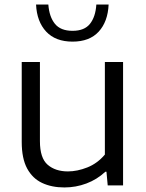

<svg xmlns="http://www.w3.org/2000/svg" viewBox="-20 -815 643 844"><path d="M263 9Q207.5 9 165.2 -10.8Q123 -30.5 99.2 -74.5Q75.5 -118.5 75.5 -191V-542.5H155.5V-194.5Q155.5 -120 189.5 -90.8Q223.5 -61.5 278.5 -61.5Q319.5 -61.5 363.8 -79Q408 -96.5 441 -135.5V-542.5H521V0H453.5L448 -60H443Q406.5 -26 360 -8.5Q313.5 9 263 9ZM299 -632Q224 -632 183 -676Q142 -720 138.5 -795H192.5Q196.5 -741 221.5 -710.2Q246.5 -679.5 299 -679.5Q351 -679.5 375.5 -710.2Q400 -741 403.5 -795H457.5Q454 -719.5 413.8 -675.8Q373.5 -632 299 -632Z"/></svg>

Font: Encode Sans Semi Expanded
Style: Regular
Weight: 400
Width: 6
Designer: Multiple Designers
Foundry: Impallari Type
Version: Version 3.000; ttfautohint (v1.8.3) -l 8 -r 50 -G 200 -x 14 